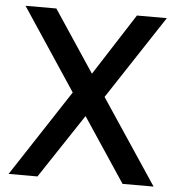

<svg xmlns="http://www.w3.org/2000/svg" viewBox="-51 -760 750 809"><g transform="rotate(5 323.5 -355.0)"><path d="M15.1 1 254.4 -364.3 24.4 -710.9H154.8L328.1 -450.2L495.6 -710.9H622.1L389.6 -357.4L628.4 1H497.1L316.9 -270L137.2 1Z"/></g></svg>

Font: Comme Medium
Style: Regular
Weight: 500
Version: Version 1.000;gftools[0.9.27]